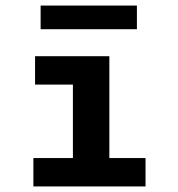

<svg xmlns="http://www.w3.org/2000/svg" viewBox="-20 -670 640 690"><path d="M100 0V-102H242V-366H106V-468H373V-102H503V0ZM126 -565V-650H472V-565Z"/></svg>

Font: Inconsolata Expanded ExtraBold
Style: Regular
Weight: 800
Width: 7
Monospace: yes
Designer: Raph Levien, Cyreal, Brenton Simpson
Foundry: Raph Levien, Cyreal, Google
Version: Version 3.001; ttfautohint (v1.8.2.53-6de2)